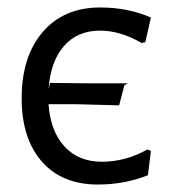

<svg xmlns="http://www.w3.org/2000/svg" viewBox="-20 -486 472 514"><path d="M242 8Q146 8 92 -53.5Q38 -115 38 -223Q38 -335 94.5 -400.5Q151 -466 248 -466Q323 -466 384 -439L369 -373L359 -371Q302 -404 248 -404Q187 -404 151 -362.5Q115 -321 110 -247L114 -264L213 -263H323L313 -258L299 -204L184 -207H110Q115 -135 152.5 -94Q190 -53 253 -53Q316 -53 375 -86L384 -82L376 -17Q314 8 242 8Z"/></svg>

Font: Alegreya Sans SC
Style: Regular
Weight: 400
Designer: Juan Pablo del Peral
Foundry: Huerta Tipografica
Version: Version 2.007